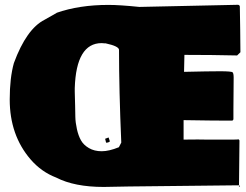

<svg xmlns="http://www.w3.org/2000/svg" viewBox="-20 -758 1013 790"><path d="M509.3 9.3 406.7 11.2Q286.1 11.2 211.4 -27.3Q149.9 -50.8 105.5 -102.5Q20 -202.1 20 -348.6Q20 -437 37.1 -498.5Q88.9 -639.2 163.6 -676.8L213.4 -705.1H212.4Q305.7 -737.8 426.3 -737.8Q473.1 -737.8 553.2 -729.5L959.5 -738.3Q965.8 -737.3 966.8 -731.4Q967.3 -699.7 968.3 -636.7Q969.2 -573.7 969.2 -543L955.6 -529.8Q851.6 -532.2 738.8 -532.2L737.3 -462.4Q838.4 -464.8 885.7 -464.8Q933.1 -464.8 937.3 -460.2Q941.4 -455.6 941.4 -438L940.4 -307.1V-267.1Q939 -263.2 936 -261.7H912.6Q856.4 -261.7 735.4 -263.7V-183.6Q752 -184.1 793.9 -184.1L830.6 -183.6H937.5Q954.6 -183.6 962.4 -184.6Q963.9 -183.1 965.3 -180.2L963.4 4.9Q962.4 4.9 961.9 4.4ZM962.4 12.2 963.4 9.3V4.9L967.8 7.3ZM411.1 -579.6 398.4 -580.6Q293.5 -580.6 287.6 -395.5Q287.6 -389.6 287.6 -381.6Q287.6 -373.5 288.1 -361.3Q288.6 -349.1 289.1 -324Q289.6 -298.8 290 -276.4Q290.5 -253.9 296.4 -227.1Q302.2 -200.2 313 -180.9Q323.7 -161.6 345.9 -148.7Q368.2 -135.7 398.4 -135.7Q428.7 -135.7 469.2 -152.3L479 -171.4Q469.7 -388.2 469.7 -553.2Q468.8 -567.9 415 -579.6ZM412.6 -187 426.8 -192.4 432.1 -176.3Q426.8 -170.9 416.5 -170.9Z"/></svg>

Font: Bowlby One
Style: Regular
Weight: 400
Designer: vernon adams
Foundry: vernon adams
Version: Version 1.000